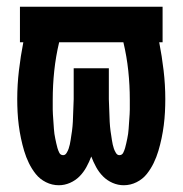

<svg xmlns="http://www.w3.org/2000/svg" viewBox="-20 -540 540 568"><path d="M154 8Q134 8 116 -1Q98 -10 86 -25Q74 -40 65.5 -57.5Q57 -75 51.5 -93.5Q46 -112 42 -131Q38 -150 35.5 -169.5Q33 -189 32 -208.5Q31 -228 31 -247Q31 -289 36 -331.5Q41 -374 49 -415H39V-520H461V-415H451Q459 -374 464 -331.5Q469 -289 469 -247Q469 -228 468 -208.5Q467 -189 464.5 -169.5Q462 -150 458 -131Q454 -112 448.5 -93.5Q443 -75 434.5 -57.5Q426 -40 414 -25Q402 -10 384 -1Q366 8 346 8Q329 8 313 1Q297 -6 285 -18Q273 -30 264.5 -45.5Q256 -61 250 -77Q244 -61 235.5 -45.5Q227 -30 215 -18Q203 -6 187 1Q171 8 154 8ZM167 -81Q173 -81 177 -87.5Q181 -94 183 -100Q185 -106 186.5 -112.5Q188 -119 189 -126Q190 -133 191 -139.5Q192 -146 193 -152.5Q194 -159 194.5 -166Q195 -173 195.5 -179.5Q196 -186 196 -193Q196 -200 196.5 -206.5Q197 -213 197 -219.5Q197 -226 197.5 -233Q198 -240 198 -246.5Q198 -253 198 -260V-338H302V-260Q302 -253 302 -246.5Q302 -240 302.5 -233Q303 -226 303 -219.5Q303 -213 303.5 -206.5Q304 -200 304 -193Q304 -186 304.5 -179.5Q305 -173 305.5 -166Q306 -159 307 -152.5Q308 -146 309 -139.5Q310 -133 311 -126Q312 -119 313.5 -112.5Q315 -106 317 -100Q319 -94 323 -87.5Q327 -81 333 -81Q341 -81 344.5 -88Q348 -95 350 -102Q352 -109 353.5 -116Q355 -123 356.5 -130Q358 -137 359 -144Q360 -151 360.5 -158.5Q361 -166 361.5 -173Q362 -180 362.5 -187.5Q363 -195 363.5 -202Q364 -209 364 -216Q364 -223 364 -230.5Q364 -238 364 -245Q364 -288 359.5 -330.5Q355 -373 345 -415H155Q145 -373 140.5 -330.5Q136 -288 136 -245Q136 -238 136 -230.5Q136 -223 136 -216Q136 -209 136.5 -202Q137 -195 137.5 -187.5Q138 -180 138.5 -173Q139 -166 139.5 -158.5Q140 -151 141 -144Q142 -137 143.5 -130Q145 -123 146.5 -116Q148 -109 150 -102Q152 -95 155.5 -88Q159 -81 167 -81Z"/></svg>

Font: Iosevka Extrabold
Style: Regular
Weight: 800
Monospace: yes
Designer: Belleve Invis
Foundry: Belleve Invis
Version: Version 32.5.0; ttfautohint (v1.8.4)